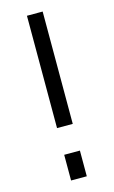

<svg xmlns="http://www.w3.org/2000/svg" viewBox="-113 -762 478 807"><g transform="rotate(-15 126.0 -358.5)"><path d="M91.8 -228V-716.8H160.2V-228ZM91.8 0V-111.8H160.2V0Z"/></g></svg>

Font: Rawline
Style: Regular
Weight: 400
Designer: Matt McInerney, Pablo Impallari, Rodrigo Fuenzalida
Foundry: Matt McInerney, Pablo Impallari, Rodrigo Fuenzalida
Version: Version 4.020;PS 004.020;hotconv 1.0.88;makeotf.lib2.5.64775